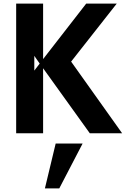

<svg xmlns="http://www.w3.org/2000/svg" viewBox="-20 -742 710 1069"><path d="M171 -349V-431L201 -388ZM660 0 376 -399 630 -722H460L220 -413V-722H70V0H220V-362L480 0ZM290 57 230 307H310L440 57Z"/></svg>

Font: Perun
Style: Bold
Weight: 700
Foundry: Copyright (c) Stefan Peev, Context Ltd, 2016
Version: Version 1.089